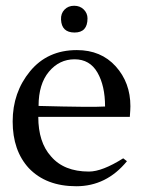

<svg xmlns="http://www.w3.org/2000/svg" viewBox="-20 -638 505 667"><path d="M431 -232H113Q113 -144 157 -95Q202 -42 289 -42Q335 -42 408 -88L421 -78Q350 9 245 9Q140 9 80 -54Q24 -115 24 -216Q24 -317 84.5 -390.5Q145 -464 247 -464Q331 -464 382 -407.5Q433 -351 433 -269Q433 -258 431 -232ZM345 -268Q345 -340 318.5 -386Q292 -432 239 -432Q186 -432 150 -389Q114 -346 114 -270Q301 -265 345 -268ZM284 -574Q284 -525 239 -525Q194 -525 192 -570Q191 -591 204 -604.5Q217 -618 237.5 -618Q258 -618 271 -605Q284 -592 284 -574Z"/></svg>

Font: GFS Didot
Style: Regular
Weight: 400
Designer: Takis Katsoulidis and George D. Matthiopoulos
Foundry: Takis Katsoulidis and George D. Matthiopoulos
Version: Version 1.0